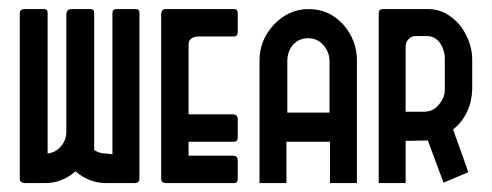

<svg xmlns="http://www.w3.org/2000/svg" viewBox="-20 -411 1104 431"><path d="M283.2 0Q292 0 293 -8.8Q293 -132.8 293 -381.8Q293 -390.6 285.2 -390.6Q270.5 -390.6 241.2 -390.6Q232.4 -390.6 232.4 -380.9Q232.4 -275.4 232.4 -64.5Q228.5 -65.4 217.8 -66.4Q203.1 -66.4 191.4 -74.2Q191.4 -176.8 191.4 -381.8Q191.4 -390.6 183.6 -390.6Q168.9 -390.6 139.6 -390.6Q130.9 -390.6 128.9 -380.9Q128.9 -292 128.9 -115.2Q128.9 -95.7 116.2 -82Q104.5 -68.4 86.9 -66.4Q86.9 -170.9 86.9 -381.8Q86.9 -390.6 79.1 -390.6Q64.5 -390.6 35.2 -390.6Q24.4 -390.6 24.4 -380.9Q24.4 -256.8 24.4 -9.8Q24.4 -1 35.2 0Q49.8 0 81.1 0Q119.1 0 149.4 -26.4Q180.7 0 217.8 0Q240.2 0 283.2 0Z M504.9 0Q513.7 0 513.7 -8.8Q513.7 -23.4 513.7 -50.8Q513.7 -60.5 504.9 -61.5Q470.7 -61.5 403.3 -61.5Q403.3 -69.3 403.3 -92.8Q428.7 -92.8 504.9 -92.8Q513.7 -92.8 513.7 -102.5Q513.7 -116.2 513.7 -144.5Q513.7 -152.3 504.9 -154.3Q470.7 -154.3 403.3 -154.3Q403.3 -193.4 403.3 -309.6Q403.3 -319.3 408.2 -323.2Q412.1 -327.1 418 -328.1Q422.9 -329.1 425.8 -329.1Q452.1 -329.1 504.9 -329.1Q513.7 -329.1 513.7 -339.8Q513.7 -353.5 513.7 -381.8Q513.7 -385.7 511.7 -388.7Q508.8 -390.6 504.9 -390.6Q454.1 -390.6 351.6 -390.6Q342.8 -390.6 341.8 -379.9Q341.8 -256.8 341.8 -9.8Q341.8 -1 351.6 0Q402.3 0 504.9 0Z M781.2 0Q781.2 -68.4 781.2 -275.4Q781.2 -321.3 750 -356.4Q718.8 -390.6 672.9 -390.6Q627.9 -390.6 594.7 -355.5Q562.5 -321.3 562.5 -274.4Q562.5 -182.6 562.5 0Q578.1 0 623 0Q623 -23.4 623 -92.8Q647.5 -92.8 720.7 -92.8Q720.7 -70.3 720.7 0Q736.3 0 781.2 0ZM719.7 -158.2Q696.3 -158.2 625 -158.2Q625 -187.5 625 -274.4Q625 -294.9 637.7 -310.5Q651.4 -325.2 671.9 -325.2Q692.4 -325.2 706.1 -309.6Q719.7 -293.9 719.7 -273.4Q719.7 -235.4 719.7 -158.2Z M890.6 0Q890.6 -23.4 890.6 -94.7Q903.3 -94.7 940.4 -95.7Q949.2 -72.3 975.6 -1Q989.3 -6.8 1031.2 -24.4Q1023.4 -47.9 997.1 -120.1Q1038.1 -154.3 1040 -210Q1040 -232.4 1040 -277.3Q1040 -305.7 1026.4 -332Q1013.7 -358.4 991.2 -374Q968.8 -390.6 941.4 -390.6Q907.2 -390.6 839.8 -390.6Q830.1 -390.6 830.1 -380.9Q830.1 -253.9 830.1 0Q845.7 0 890.6 0ZM931.6 -160.2Q921.9 -160.2 890.6 -160.2Q890.6 -196.3 890.6 -304.7Q890.6 -316.4 895.5 -321.3Q900.4 -327.1 906.2 -329.1Q911.1 -330.1 914.1 -330.1Q921.9 -330.1 938.5 -330.1Q956.1 -330.1 967.8 -314.5Q978.5 -297.9 978.5 -280.3Q978.5 -256.8 978.5 -210Q978.5 -191.4 964.8 -175.8Q952.1 -160.2 931.6 -160.2Z"/></svg>

Font: Lega 2020-21MOD
Style: Regular
Weight: 400
Designer: SIL Open Font License
Foundry: SIL Open Font License
Version: Version 1.00;July 1, 2020;FontCreator 13.0.0.2670 32-bit